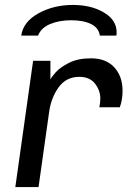

<svg xmlns="http://www.w3.org/2000/svg" viewBox="-20 -757 529 777"><path d="M476 -389Q476 -354 465 -323H382Q386 -343 386 -358Q386 -391 364.5 -418.5Q343 -446 301 -446Q248 -446 217.5 -404Q187 -362 179 -305L136 0H42L114 -511H184V-435Q188 -445 206 -465Q224 -485 260 -503Q296 -521 348 -521Q409 -521 442.5 -484.5Q476 -448 476 -389ZM452 -626Q452 -617 451 -613H384Q380 -644 349 -659.5Q318 -675 268 -675Q219 -675 182.5 -659.5Q146 -644 134 -613H66Q74 -669 135.5 -703Q197 -737 275 -737Q349 -737 400.5 -706.5Q452 -676 452 -626Z"/></svg>

Font: Chivo
Style: Italic
Weight: 400
Italic angle: -8.05°
Designer: Hector Gatti
Foundry: Omnibus-Type
Version: Version 1.007